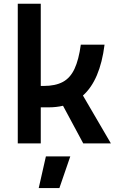

<svg xmlns="http://www.w3.org/2000/svg" viewBox="-20 -752 626 1007"><path d="M73.2 0V-732.4H193.8V-301.3H210Q270.5 -301.3 309.6 -322.3Q348.6 -343.3 370.8 -390.9Q393.1 -438.5 403.8 -517.6H528.3Q504.9 -331.1 415 -251L561.5 0H416.5L310.5 -197.3Q275.4 -189 234.4 -189H193.8V0ZM183.1 234.4 220.7 68.4H348.6L291.5 234.4Z"/></svg>

Font: Caskaydia Cove SemiBold
Style: Regular
Weight: 600
Monospace: yes
Designer: Aaron Bell
Foundry: Saja Typeworks
Version: Version 4.300; ttfautohint (v1.8.3)